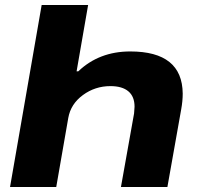

<svg xmlns="http://www.w3.org/2000/svg" viewBox="-20 -745 795 765"><path d="M20 0 146 -725.1H331.1L285.2 -460.9H292Q375 -540 499 -540Q706.5 -540 708 -372.1Q708 -342.8 702.1 -310.1L647 0H461.9L514.2 -293Q516.1 -312.5 516.1 -319.8Q516.1 -360.4 491.5 -381.1Q466.8 -401.9 419.9 -401.9Q358.9 -401.9 310.3 -366.2Q261.7 -330.6 252 -274.9L204.1 0Z"/></svg>

Font: Archivo Expanded ExtraBold
Style: Italic
Weight: 800
Width: 7
Italic angle: -10°
Designer: Hector Gatti
Foundry: Omnibus-Type
Version: Version 2.001